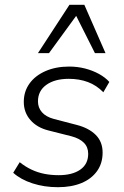

<svg xmlns="http://www.w3.org/2000/svg" viewBox="-20 -771 518 799"><path d="M221 8Q164 8 115 -8Q66 -24 35 -52L62 -96Q86 -77 111.5 -65Q137 -53 165 -47.5Q193 -42 224 -42Q281 -42 314 -65Q347 -88 347 -131Q347 -159 329 -177Q311 -195 277 -204L182 -228Q134 -240 106.5 -271.5Q79 -303 79 -347Q79 -390 102.5 -423Q126 -456 169 -475Q212 -494 268 -494Q302 -494 333.5 -486Q365 -478 391.5 -463.5Q418 -449 435 -430L410 -387Q382 -416 346 -429.5Q310 -443 266 -443Q208 -443 173 -418Q138 -393 138 -349Q138 -323 154.5 -304Q171 -285 204 -276L300 -251Q350 -238 378.5 -209.5Q407 -181 407 -136Q407 -91 383.5 -58.5Q360 -26 318.5 -9Q277 8 221 8ZM138 -550 269 -751H331L419 -550H375L297 -705L184 -550Z"/></svg>

Font: Nunito Sans 12pt Light
Style: Italic
Weight: 300
Italic angle: -9°
Designer: Vernon Adams
Foundry: Vernon Adams
Version: Version 3.101;gftools[0.9.27]